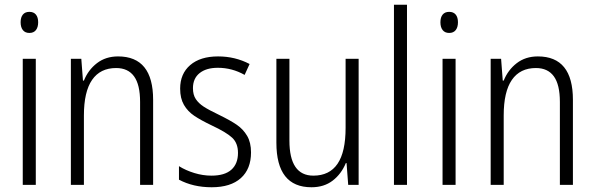

<svg xmlns="http://www.w3.org/2000/svg" viewBox="-20 -780 2508 810"><path d="M141 -686Q141 -665 131.5 -653Q122 -641 104 -641Q86 -641 76.5 -653Q67 -665 67 -686Q67 -707 76.5 -718.5Q86 -730 104 -730Q122 -730 131.5 -718.5Q141 -707 141 -686ZM131 0H76V-532H131Z M626 -359V0H571V-350Q571 -423 545.5 -458Q520 -493 470 -493Q403 -493 368.5 -443Q334 -393 334 -293V0H279V-532H323L330 -440H334Q352 -485 389 -513.5Q426 -542 478 -542Q626 -542 626 -359Z M873 10Q795 10 735 -22V-79Q764 -61 800 -50Q836 -39 872 -39Q928 -39 956 -64Q984 -89 984 -135Q984 -176 959.5 -199Q935 -222 873 -251Q827 -273 799.5 -291.5Q772 -310 756 -337.5Q740 -365 740 -406Q740 -469 782.5 -505.5Q825 -542 900 -542Q972 -542 1033 -510L1012 -464Q959 -494 899 -494Q850 -494 822 -471.5Q794 -449 794 -408Q794 -380 806 -362Q818 -344 839.5 -330Q861 -316 905 -295Q952 -272 979 -253.5Q1006 -235 1022.5 -207Q1039 -179 1039 -137Q1039 -67 996 -28.5Q953 10 873 10Z M1493 0H1449L1442 -92H1439Q1420 -46 1383.5 -18Q1347 10 1294 10Q1146 10 1146 -178V-532H1201V-187Q1201 -39 1302 -39Q1370 -39 1404 -89Q1438 -139 1438 -241V-532H1493Z M1642 0V-760H1697V0Z M1912 -686Q1912 -665 1902.5 -653Q1893 -641 1875 -641Q1857 -641 1847.5 -653Q1838 -665 1838 -686Q1838 -707 1847.5 -718.5Q1857 -730 1875 -730Q1893 -730 1902.5 -718.5Q1912 -707 1912 -686ZM1902 0H1847V-532H1902Z M2397 -359V0H2342V-350Q2342 -423 2316.5 -458Q2291 -493 2241 -493Q2174 -493 2139.5 -443Q2105 -393 2105 -293V0H2050V-532H2094L2101 -440H2105Q2123 -485 2160 -513.5Q2197 -542 2249 -542Q2397 -542 2397 -359Z"/></svg>

Font: Noto Sans Display Light Narrow
Style: Regular
Weight: 300
Width: 4
Designer: Monotype Design team
Foundry: Monotype Imaging Inc.
Version: Version 1.000